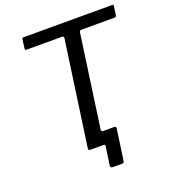

<svg xmlns="http://www.w3.org/2000/svg" viewBox="-156 -856 982 1108"><g transform="rotate(-20 335.0 -301.5)"><path d="M346 138.7Q329.7 138.7 331.5 124.2L347.8 9.2Q348.4 0 339.6 0H282.9L354.7 -85.5Q354.1 -76.3 362.9 -76.3H432.4Q444.1 -76.3 442.6 -62.7L416 124.6Q415 131.8 411.8 135.2Q408.5 138.7 400.5 138.7ZM107.5 -733Q108.8 -738.6 110.6 -740.3Q112.4 -742 118.9 -742H660.9Q667.4 -742 668.8 -739.4Q670.2 -736.9 669 -731.5L661.1 -678.1Q660.1 -673 657.4 -670.9Q654.7 -668.7 648.4 -668.7H446.7Q439.6 -668.7 437 -666.3Q434.3 -663.9 433.1 -657.1L342.3 -11.8Q341.3 -4.4 338.8 -2.2Q336.4 0 330.5 0H257.8Q249.9 0 247.7 -3.5Q245.5 -6.9 246.8 -15.1L337.5 -656.7Q338.5 -668.7 326.8 -668.7H110.1Q98.8 -668.7 100.4 -678.9Z"/></g></svg>

Font: Libre Franklin Thin
Style: Italic
Weight: 100
Italic angle: -8°
Designer: Pablo Impallari, Rodrigo Fuenzalida, Nhung Nguyen
Foundry: Impallari Type
Version: Version 3.000